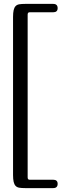

<svg xmlns="http://www.w3.org/2000/svg" viewBox="-20 -748 350 986"><path d="M132 -685Q122 -685 122 -673V163Q122 175 132 175H253Q276 175 276 196Q276 218 253 218H109Q91 218 79 216Q67 214 60 206.5Q53 199 50 185.5Q47 172 47 151V-661Q47 -682 50 -695.5Q53 -709 60 -716.5Q67 -724 79 -726Q91 -728 109 -728H253Q276 -728 276 -706Q276 -685 253 -685Z"/></svg>

Font: Alice
Style: Regular
Weight: 400
Designer: Cyreal (www.cyreal.org)
Foundry: Cyreal (www.cyreal.org)
Version: Version 1.010